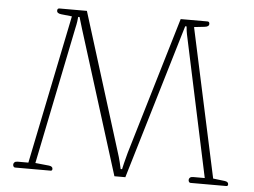

<svg xmlns="http://www.w3.org/2000/svg" viewBox="-50 -758 1089 822"><g transform="rotate(5 494.5 -347.5)"><path d="M34 -12Q34 -18 38.5 -22Q43 -26 52 -26H98L229 -666L183 -671Q164 -673 164 -685Q164 -695 173 -695H291L475 -105Q482 -84 487.5 -61.5Q493 -39 494 -33H500Q501 -39 506 -59Q511 -79 518 -105L694 -695H809Q818 -695 818 -685Q818 -673 799 -671L754 -666L892 -27L942 -21Q958 -19 958 -8Q958 0 951 0H797Q793 0 790.5 -3.5Q788 -7 788 -12Q788 -18 792.5 -22Q797 -26 806 -26H856L730 -616Q726 -633 724 -647Q722 -661 722 -666H716L701 -616L517 0H470L277 -616L262 -666H256Q256 -661 254 -647Q252 -633 248 -616L128 -27L187 -21Q203 -19 203 -8Q203 0 196 0H43Q39 0 36.5 -3.5Q34 -7 34 -12Z"/></g></svg>

Font: Maitree ExtraLight
Style: Regular
Weight: 250
Designer: CadsonDemak Team
Foundry: CadsonDemak
Version: Version 1.002